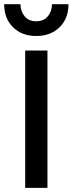

<svg xmlns="http://www.w3.org/2000/svg" viewBox="-23 -903 349 923"><path d="M306.2 -882.8Q306.2 -814 263.4 -772Q220.7 -730 150.9 -730Q82 -730 39.6 -772Q-2.9 -814 -2.9 -882.8H75.2Q76.2 -847.2 95.9 -824Q115.7 -800.8 150.9 -800.8Q186.5 -800.8 206.3 -824Q226.1 -847.2 227.1 -882.8ZM205.1 -660.2V0H98.1V-660.2Z"/></svg>

Font: Work Sans Medium
Style: Regular
Weight: 500
Designer: Wei Huang
Foundry: Wei Huang
Version: Version 2.012